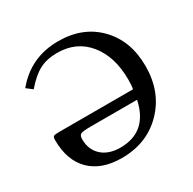

<svg xmlns="http://www.w3.org/2000/svg" viewBox="-171 -956 1146 1141"><g transform="rotate(-30 401.5 -385.5)"><path d="M99 -606 59 -637Q177 -781 367 -781Q536 -781 640 -674Q744 -567 744 -394Q744 -217 633.5 -103.5Q523 10 350 10Q211 10 134.5 -66Q58 -142 58 -282Q58 -301 65.5 -306Q73 -311 103 -311H610Q615 -331 615 -375Q615 -533 537 -628.5Q459 -724 327 -724Q257 -724 206.5 -698Q156 -672 99 -606ZM600 -245H286Q228 -245 214 -238Q200 -231 200 -204Q200 -133 246.5 -90.5Q293 -48 373 -48Q558 -48 600 -245Z"/></g></svg>

Font: Libre Baskerville
Style: Regular
Weight: 400
Designer: Pablo Impallari, Rodrigo Fuenzalida
Foundry: Pablo Impallari, Rodrigo Fuenzalida
Version: Version 1.000